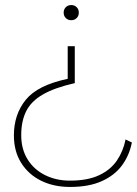

<svg xmlns="http://www.w3.org/2000/svg" viewBox="-20 -530 542 760"><path d="M257 210Q193 210 143 185.5Q93 161 64 115Q35 69 35 6Q35 -77 82 -135Q129 -193 248 -218V-347H276V-201Q197 -183 150.5 -156.5Q104 -130 84 -90.5Q64 -51 64 5Q64 60 89 100.5Q114 141 158 163Q202 185 257 185Q327 185 372.5 163.5Q418 142 443 105Q468 68 477 22L502 34Q492 85 463 124.5Q434 164 383 187Q332 210 257 210ZM262 -450Q249 -450 240.5 -458.5Q232 -467 232 -480Q232 -493 240.5 -501.5Q249 -510 262 -510Q275 -510 283.5 -501.5Q292 -493 292 -480Q292 -467 283.5 -458.5Q275 -450 262 -450Z"/></svg>

Font: Prodigy Sans ExtraLight
Style: Regular
Weight: 200
Designer: Wei Huang
Foundry: Wei Huang
Version: Version 1.003; ttfautohint (v1.8.3)